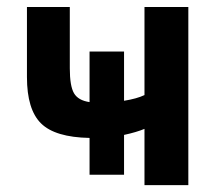

<svg xmlns="http://www.w3.org/2000/svg" viewBox="-20 -540 638 560"><path d="M58.6 -315.4V-519.5H183.6V-340.8Q183.6 -289.1 195.8 -268.1Q208 -247.1 241.2 -242.2V-389.6H341.8V-246.1Q378.9 -252 401.4 -262.7V-519.5H529.3V0H401.4V-164.1Q377.9 -154.3 341.8 -146.5V-30.3H241.2V-137.7Q140.6 -139.6 99.6 -180.2Q58.6 -220.7 58.6 -315.4Z"/></svg>

Font: GenEi M Gothic v2 Bold
Style: Regular
Weight: 700
Version: Version 2.0